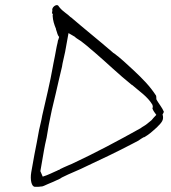

<svg xmlns="http://www.w3.org/2000/svg" viewBox="-20 -731 657 737"><path d="M180 -684C179 -681 181 -678 183 -676L182 -671C183 -652 188 -637 195 -620V-618C200 -605 200 -597 207 -589L204 -579C202 -576 202 -572 201 -567C199 -558 197 -551 196 -544C193 -526 189 -507 185 -487L183 -476C172 -413 156 -349 142 -287C139 -268 134 -251 130 -232C125 -201 118 -169 112 -137L100 -70C95 -41 101 -14 114 -14H125C128 -14 132 -14 136 -15H138C146 -15 152 -20 165 -25C178 -30 191 -36 208 -44L218 -50C247 -65 285 -79 312 -93C372 -121 431 -149 488 -179L511 -191C518 -196 524 -200 531 -204H533C551 -214 563 -225 582 -242C602 -262 610 -271 604 -292C606 -295 609 -300 609 -302C603 -317 591 -331 581 -348C579 -353 581 -357 579 -364C555 -401 528 -428 493 -461C468 -484 443 -508 417 -527H416L408 -534C357 -578 303 -621 252 -665H251C240 -677 222 -686 209 -702L203 -710C195 -716 177 -702 181 -690ZM135 -74 149 -155C151 -168 155 -185 159 -203L167 -250C172 -272 175 -293 179 -309L194 -372C202 -406 209 -439 218 -475L220 -487C224 -503 226 -516 230 -532L243 -604L267 -590C272 -584 283 -579 291 -573L315 -554C323 -547 332 -539 342 -531C390 -490 437 -444 486 -405H487C514 -381 546 -361 565 -329V-328C567 -325 567 -319 565 -315C568 -305 574 -299 580 -290C573 -283 565 -274 562 -270L545 -256C534 -247 527 -245 520 -239C434 -191 348 -145 256 -102L244 -97C230 -91 219 -86 209 -81L208 -79H206C205 -79 200 -77 198 -75H197C181 -68 164 -59 144 -53C141 -60 137 -70 135 -74Z"/></svg>

Font: Scribbler
Style: HLIta
Weight: 100
Designer: Mew Too
Foundry: Cannot Into Space Fonts
Version: Version 1.001